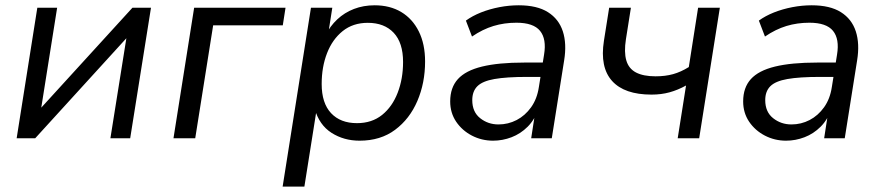

<svg xmlns="http://www.w3.org/2000/svg" viewBox="-20 -515 3282 715"><path d="M42 0 119 -486.3H192.8L127.8 -77.1H99.9L473.3 -486.3H542.3L464.8 0H391.1L456.5 -409.7H484.4L111 0Z M626 0 703 -486.3H1043.3L1033.1 -420.7H773.8L707 0Z M1032.5 180 1138 -486.3H1217.5L1201.4 -383.2H1191.8Q1209.3 -417.9 1236.1 -443Q1262.9 -468.1 1298.2 -481.7Q1333.6 -495.3 1375.3 -495.3Q1432.4 -495.3 1474.4 -470.1Q1516.4 -444.8 1539.7 -397.8Q1563 -350.9 1563 -285.9Q1563 -206.1 1534.3 -139.1Q1505.6 -72.1 1451.3 -31.6Q1397.1 8.9 1319.1 8.9Q1260.4 8.9 1214.5 -20.4Q1168.7 -49.8 1151.7 -110.3H1159.6L1113.5 180ZM1309.3 -56.4Q1364.9 -56.4 1403 -87.1Q1441.1 -117.9 1461 -169.8Q1481 -221.7 1481 -284.1Q1481 -355.8 1446.1 -392.9Q1411.2 -430 1349.6 -430Q1294.5 -430 1256.1 -399.2Q1217.8 -368.4 1197.9 -317Q1177.9 -265.7 1177.9 -202.2Q1177.9 -131 1212.8 -93.7Q1247.7 -56.4 1309.3 -56.4Z M1816.2 8.9Q1773.9 8.9 1737.4 -10Q1701 -28.9 1678.7 -61.8Q1656.5 -94.8 1656.5 -137.3Q1656.5 -188.8 1685.2 -220.5Q1714 -252.2 1775 -267.1Q1836 -282 1931.5 -282H2012L2003.7 -228.6H1942.8Q1865.8 -228.6 1821.2 -220.7Q1776.7 -212.9 1757.7 -193.9Q1738.7 -174.9 1738.7 -142.1Q1738.7 -98.1 1768.1 -74.9Q1797.4 -51.6 1836.2 -51.6Q1872.4 -51.6 1904 -68Q1935.5 -84.4 1957.8 -115.5Q1980 -146.6 1986.6 -190.1L2006.1 -311.7Q2015.7 -369.8 1991.1 -400.1Q1966.5 -430.4 1903.1 -430.4Q1858 -430.4 1817.6 -418.2Q1777.1 -405.9 1737.7 -378.9L1715 -438.3Q1739 -455.8 1771.1 -468.6Q1803.2 -481.3 1839.5 -488.3Q1875.8 -495.3 1911.6 -495.3Q1980 -495.3 2020.5 -469.7Q2061 -444.2 2076 -398.2Q2090.9 -352.1 2080.9 -290.3L2034.8 0H1958.1L1975.1 -110.4H1985.1Q1971.7 -69.8 1945.1 -43.2Q1918.5 -16.7 1884.9 -3.9Q1851.3 8.9 1816.2 8.9Z M2503.7 0 2534.8 -196.6Q2504.7 -179.9 2473.7 -171.3Q2442.7 -162.7 2406.3 -162.7Q2305.2 -162.7 2259.4 -213.5Q2213.5 -264.4 2229 -363.1L2248.5 -486.3H2329.5L2310.9 -368.8Q2303.4 -320.9 2312.3 -290.2Q2321.1 -259.5 2348.4 -245.1Q2375.6 -230.8 2421.4 -230.8Q2457.5 -230.8 2486.6 -238.9Q2515.7 -247 2545.1 -265.3L2579.7 -486.3H2660.7L2583.7 0Z M2907.2 8.9Q2864.9 8.9 2828.4 -10Q2792 -28.9 2769.7 -61.8Q2747.5 -94.8 2747.5 -137.3Q2747.5 -188.8 2776.2 -220.5Q2805 -252.2 2866 -267.1Q2927 -282 3022.5 -282H3103L3094.7 -228.6H3033.8Q2956.8 -228.6 2912.2 -220.7Q2867.7 -212.9 2848.7 -193.9Q2829.7 -174.9 2829.7 -142.1Q2829.7 -98.1 2859.1 -74.9Q2888.4 -51.6 2927.2 -51.6Q2963.4 -51.6 2995 -68Q3026.5 -84.4 3048.8 -115.5Q3071 -146.6 3077.6 -190.1L3097.1 -311.7Q3106.7 -369.8 3082.1 -400.1Q3057.5 -430.4 2994.1 -430.4Q2949 -430.4 2908.6 -418.2Q2868.1 -405.9 2828.7 -378.9L2806 -438.3Q2830 -455.8 2862.1 -468.6Q2894.2 -481.3 2930.5 -488.3Q2966.8 -495.3 3002.6 -495.3Q3071 -495.3 3111.5 -469.7Q3152 -444.2 3167 -398.2Q3181.9 -352.1 3171.9 -290.3L3125.8 0H3049.1L3066.1 -110.4H3076.1Q3062.7 -69.8 3036.1 -43.2Q3009.5 -16.7 2975.9 -3.9Q2942.3 8.9 2907.2 8.9Z"/></svg>

Font: Nunito Sans 12pt ExtraLight
Style: Italic
Weight: 200
Italic angle: -9°
Designer: Vernon Adams
Foundry: Vernon Adams
Version: Version 3.101;gftools[0.9.27]